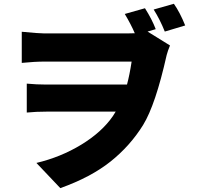

<svg xmlns="http://www.w3.org/2000/svg" viewBox="-20 -892 1040 1012"><path d="M956.1 -757.8 848.6 -725.6Q823.2 -789.1 790 -841.8L896.5 -872.1Q928.7 -826.2 956.1 -757.8ZM800.8 -738.3 757.8 -725.6 876 -652.3Q864.3 -624 858.4 -601.6Q799.8 -339.8 734.4 -233.4Q666 -123 562.5 -40.5Q459 42 297.9 99.6L171.9 -33.2Q299.8 -63.5 408.2 -129.4Q516.6 -195.3 575.2 -280.3L589.8 -303.7H228.5Q169.9 -303.7 121.1 -298.8V-451.2Q172.9 -446.3 222.7 -446.3H649.4Q663.1 -497.1 673.8 -567.4H215.8Q163.1 -567.4 94.7 -560.5V-724.6Q185.5 -715.8 214.8 -715.8H648.4Q676.8 -715.8 690.4 -716.8Q670.9 -762.7 637.7 -818.4L744.1 -848.6Q781.2 -790 800.8 -738.3Z"/></svg>

Font: GenEi Gothic M Heavy
Style: Regular
Weight: 800
Designer: o_tamon (Modified); [Source Han Sans]
Ryoko NISHIZUKA  (kana & ideographs); Paul D. Hunt (Latin, Greek & Cyrillic); Wenl
Version: Version 1.1a;Original Version 1.004